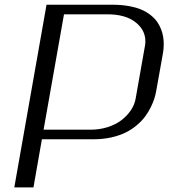

<svg xmlns="http://www.w3.org/2000/svg" viewBox="-20 -812 748 832"><path d="M257.3 -750 168.9 -250H372.1Q411.6 -250 446.8 -261.2Q481.9 -272.5 506.6 -291.5Q531.2 -310.5 547.4 -334.7Q563.5 -358.9 567.9 -385.3L608.4 -614.7Q609.9 -624 609.9 -633.3Q609.9 -682.6 566.4 -716.3Q522.9 -750 444.8 -750ZM181.6 -791.5H467.8Q506.3 -791.5 538.6 -785.6Q570.8 -779.8 593.3 -770Q615.7 -760.3 633.1 -746.3Q650.4 -732.4 660.9 -717.5Q671.4 -702.6 678 -685.3Q684.6 -668 687 -652.6Q689.5 -637.2 689.5 -620.6Q689.5 -601.6 686.5 -583.5L656.7 -416.5Q653.8 -400.9 648.7 -384.5Q643.6 -368.2 633.3 -347.2Q623 -326.2 609.1 -307.4Q595.2 -288.6 573.5 -270Q551.8 -251.5 525.6 -238.3Q499.5 -225.1 463.4 -216.8Q427.2 -208.5 385.7 -208.5H161.6L125 0H42Z"/></svg>

Font: Resagnicto
Style: Italic
Weight: 500
Italic angle: -10°
Version: Version 0.999